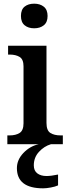

<svg xmlns="http://www.w3.org/2000/svg" viewBox="-20 -785 377 1045"><path d="M94 -698Q94 -733 114 -749Q134 -765 166 -765Q198 -765 218.5 -748.5Q239 -732 239 -698Q239 -664 218.5 -647.5Q198 -631 166 -631Q134 -631 114 -647.5Q94 -664 94 -698ZM20 -48H32Q66 -48 87 -61.5Q108 -75 108 -114V-424Q108 -462 87 -475Q66 -488 32 -488H24V-536H233V-116Q233 -75 254 -61.5Q275 -48 310 -48H322V0H20ZM72 130Q72 85 107 48Q142 11 190 0H257Q220 11 192 41.5Q164 72 164 115Q164 144 183 158.5Q202 173 233 173Q258 173 296 165V224Q281 231 256.5 235.5Q232 240 215 240Q72 240 72 130Z"/></svg>

Font: Noto Serif SemiBold
Style: Regular
Weight: 600
Designer: Monotype Design Team
Foundry: Monotype Imaging Inc.
Version: Version 1.001